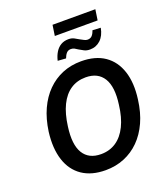

<svg xmlns="http://www.w3.org/2000/svg" viewBox="-177 -1124 1091 1256"><g transform="rotate(-20 369.0 -496.5)"><path d="M341 10Q243 10 178.5 -34Q114 -78 87.5 -160Q61 -242 75 -354Q87 -440 117.5 -506.5Q148 -573 194.5 -619.5Q241 -666 300.5 -690.5Q360 -715 431 -715Q530 -715 594 -671Q658 -627 684.5 -545.5Q711 -464 696 -353Q685 -266 654.5 -199Q624 -132 577.5 -85.5Q531 -39 471 -14.5Q411 10 341 10ZM348 -99Q408 -99 453.5 -129.5Q499 -160 528 -219Q557 -278 567 -362Q584 -483 546 -544.5Q508 -606 423 -606Q363 -606 318 -576Q273 -546 244.5 -487.5Q216 -429 205 -344Q188 -222 225.5 -160.5Q263 -99 348 -99ZM327 -929 338 -1003H636L625 -929ZM514 -767Q491 -767 474.5 -775.5Q458 -784 443 -793Q431 -801 420.5 -807Q410 -813 396 -813Q377 -813 365.5 -800.5Q354 -788 346 -766L289 -770Q297 -804 312.5 -828.5Q328 -853 350.5 -866Q373 -879 403 -879Q425 -879 442 -870Q459 -861 472 -853Q486 -846 497.5 -839.5Q509 -833 521 -833Q541 -833 552.5 -845.5Q564 -858 571 -880L628 -877Q618 -824 587.5 -795.5Q557 -767 514 -767Z"/></g></svg>

Font: Nunito Sans 10pt SemiCondensed
Style: Bold Italic
Weight: 700
Width: 4
Italic angle: -9°
Designer: Vernon Adams
Foundry: Vernon Adams
Version: Version 3.101;gftools[0.9.27]